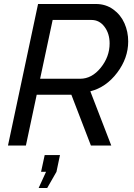

<svg xmlns="http://www.w3.org/2000/svg" viewBox="-20 -730 673 963"><path d="M20 0 170.9 -710H460.9Q510.3 -710 547.9 -682.9Q585.4 -655.8 604.2 -613.3Q623 -570.8 623 -522Q623 -438.5 567.6 -365.2Q512.2 -292 433.1 -272L538.1 0H436L337.9 -254.9H164.1L109.9 0ZM381.8 -335Q440.4 -335 485.1 -390.1Q529.8 -445.3 529.8 -512.2Q529.8 -561.5 504.2 -595.7Q478.5 -629.9 439 -629.9H244.1L181.2 -335ZM173.8 212.9 210.9 131.8H186L204.1 47.9H280.8L263.2 131.8L216.8 212.9Z"/></svg>

Font: Rawline Medium
Style: Italic
Weight: 500
Italic angle: -12°
Designer: Matt McInerney, Pablo Impallari, Rodrigo Fuenzalida
Foundry: Matt McInerney, Pablo Impallari, Rodrigo Fuenzalida
Version: Version 4.020;PS 004.020;hotconv 1.0.88;makeotf.lib2.5.64775